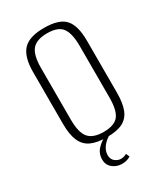

<svg xmlns="http://www.w3.org/2000/svg" viewBox="-163 -574 670 776"><g transform="rotate(-30 172.0 -186.0)"><path d="M173 7Q128 7 100 -6Q72 -19 59 -49Q46 -79 46 -129V-371Q46 -440 74.5 -471.5Q103 -503 173 -503Q243 -503 270.5 -472.5Q298 -442 298 -371V-129Q298 -80 286 -50Q274 -20 247 -6.5Q220 7 173 7ZM173 -18Q222 -18 242 -42Q262 -66 262 -128V-368Q262 -426 243 -452Q224 -478 173 -478Q124 -478 103 -453.5Q82 -429 82 -368V-128Q82 -67 103 -42.5Q124 -18 173 -18ZM173 131Q148 131 129.5 116Q111 101 111 76Q111 47 130 27.5Q149 8 169 0H194Q168 13 153.5 32Q139 51 139 71Q139 91 152 101Q165 111 178 111Q188 111 195 108.5Q202 106 206 104L213 120Q207 124 197 127.5Q187 131 173 131Z"/></g></svg>

Font: Alumni Sans Thin ExtraLight
Style: Regular
Weight: 250
Version: Version 1.018